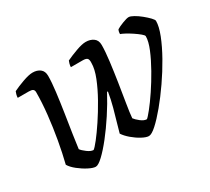

<svg xmlns="http://www.w3.org/2000/svg" viewBox="-104 -674 929 848"><g transform="rotate(-30 360.5 -250.0)"><path d="M169 0Q156 0 133.5 -11.5Q111 -23 89.5 -40Q68 -57 58 -74Q71 -126 81.5 -185.5Q92 -245 98.5 -305Q105 -365 105 -417Q105 -427 99 -431.5Q93 -436 78 -436H22Q22 -444 24.5 -453Q27 -462 29 -466Q51 -477 83 -488.5Q115 -500 134 -500Q157 -500 172 -488.5Q187 -477 187 -453Q187 -421 181 -373Q175 -325 167 -273Q159 -221 152 -176Q145 -131 142 -105Q149 -95 166.5 -82Q184 -69 197 -69Q205 -74 225.5 -100Q246 -126 272 -165Q298 -204 323 -248.5Q348 -293 364.5 -334.5Q381 -376 381 -407Q382 -423 376.5 -429.5Q371 -436 353 -436H293Q293 -444 295.5 -453Q298 -462 300 -466Q323 -477 354.5 -488.5Q386 -500 405 -500Q428 -500 444 -488.5Q460 -477 460 -453Q460 -421 454 -373Q448 -325 440 -273Q432 -221 424.5 -176Q417 -131 415 -105Q422 -95 438.5 -82Q455 -69 469 -69Q476 -74 496.5 -99.5Q517 -125 542.5 -163Q568 -201 592 -243.5Q616 -286 632 -324.5Q648 -363 648 -389Q648 -394 636 -404Q624 -414 607.5 -425Q591 -436 576 -444Q561 -452 554 -454Q554 -468 559 -476Q570 -483 592 -491.5Q614 -500 624 -500Q633 -500 649 -491Q665 -482 681.5 -468.5Q698 -455 709.5 -443Q721 -431 721 -425Q721 -397 704.5 -355Q688 -313 661 -265Q634 -217 601.5 -170Q569 -123 537 -84.5Q505 -46 479.5 -23Q454 0 440 0Q427 0 405.5 -11.5Q384 -23 364 -40Q344 -57 333 -74Q337 -90 346 -120Q355 -150 365 -187Q375 -224 381 -261L377 -262Q352 -215 321.5 -168.5Q291 -122 261 -84Q231 -46 206.5 -23Q182 0 169 0Z"/></g></svg>

Font: Texturina 72pt 72pt Regular
Style: Italic
Weight: 400
Italic angle: -11°
Designer: Guillermo Torres Carreño
Foundry: Omnibus-Type
Version: Version 1.002; ttfautohint (v1.8.3)